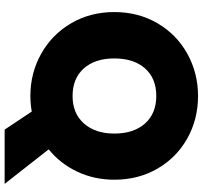

<svg xmlns="http://www.w3.org/2000/svg" viewBox="-43 -713 874 828"><g transform="rotate(90 394.0 -299.0)"><path d="M539 118 461 1Q428 7 394 7Q295 7 212 -39.5Q129 -86 80.5 -168.5Q32 -251 32 -355Q32 -459 80.5 -541.5Q129 -624 212 -670Q295 -716 394 -716Q494 -716 576.5 -670Q659 -624 707 -541.5Q755 -459 755 -355Q755 -268 720 -194.5Q685 -121 624 -72L773 118ZM232 -355Q232 -272 275 -223.5Q318 -175 394 -175Q469 -175 512.5 -224Q556 -273 556 -355Q556 -439 512.5 -487.5Q469 -536 394 -536Q318 -536 275 -487.5Q232 -439 232 -355Z"/></g></svg>

Font: DVN-Poppins ExtBd
Style: Regular
Weight: 800
Designer: Ninad Kale (Devanagari), Jonny Pinhorn (Latin)
Foundry: Indian Type Foundry
Version: 4.004